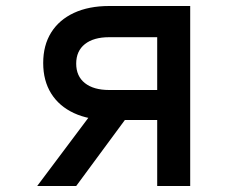

<svg xmlns="http://www.w3.org/2000/svg" viewBox="-20 -620 790 640"><path d="M504 0V-220H344Q276 -220 226.5 -243Q177 -266 150.5 -308.5Q124 -351 124 -410Q124 -469 150.5 -511.5Q177 -554 226.5 -577Q276 -600 344 -600H614V0ZM104 0 284 -240H411L234 0ZM344 -320H504V-496H344Q292 -496 263 -473Q234 -450 234 -408Q234 -366 263 -343Q292 -320 344 -320Z"/></svg>

Font: Martian Mono SemiExpanded
Style: Regular
Weight: 400
Width: 6
Monospace: yes
Designer: Roman Shamin
Foundry: Evil Martians
Version: Version 1.000